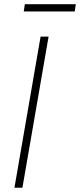

<svg xmlns="http://www.w3.org/2000/svg" viewBox="-20 -883 376 903"><path d="M208.5 -710.9 85.4 0H47.9L170.9 -710.9ZM336.4 -863.3 331.5 -829.1H91.8L96.7 -863.3Z"/></svg>

Font: Roboto Condensed ExtraLight
Style: Italic
Weight: 250
Italic angle: -12°
Designer: Christian Robertson
Foundry: Google
Version: Version 3.008; 2023